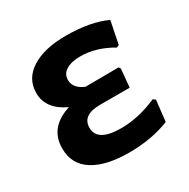

<svg xmlns="http://www.w3.org/2000/svg" viewBox="-118 -580 684 696"><g transform="rotate(-30 224.0 -232.0)"><path d="M232 9Q135 9 81.5 -25Q28 -59 28 -125Q28 -213 124 -243Q47 -279 47 -346Q47 -406 100 -439.5Q153 -473 243 -473Q345 -473 412 -442L393 -348L383 -343Q317 -382 251 -382Q214 -382 192 -368.5Q170 -355 170 -330Q170 -295 213 -277L352 -278L357 -270L350 -194H227Q151 -194 151 -141Q151 -82 250 -82Q324 -82 401 -116L411 -109L401 -21Q326 9 232 9Z"/></g></svg>

Font: Alegreya Sans
Style: Bold
Weight: 700
Designer: Juan Pablo del Peral
Foundry: Huerta Tipografica
Version: Version 2.007